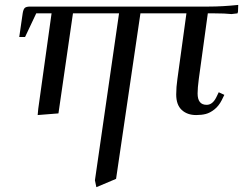

<svg xmlns="http://www.w3.org/2000/svg" viewBox="-20 -466 999 789"><path d="M59.1 -314 73.2 -411.1Q75.7 -427.2 81.5 -433.1Q87.4 -439 104 -439H837.9Q894 -439 959 -445.8L958 -418L956.1 -411.1L931.2 -408.2Q904.3 -411.1 861.8 -411.1H834L796.9 -141.1Q792 -104.5 792 -82Q792 -35.2 829.1 -35.2Q853 -35.2 868.2 -64.9L878.9 -86.9L901.9 -76.2L891.1 -54.2Q878.9 -30.3 860.8 -16.1Q842.8 -2 825.4 2.4Q808.1 6.8 786.1 6.8Q749.5 6.8 726.8 -14.2Q704.1 -35.2 704.1 -78.1Q704.1 -107.9 709 -141.1L746.1 -411.1H557.1L457 269L376 303.2L370.1 274.9L469.2 -411.1H279.8L220.2 0L134.8 6.8L137.2 -19L191.9 -411.1H128.9L83 -314Z"/></svg>

Font: Dihjauti
Style: Bold Italic
Weight: 700
Italic angle: -9°
Designer: T. Christopher White
Version: Version 3.0.0